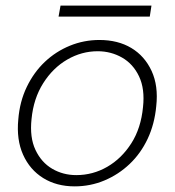

<svg xmlns="http://www.w3.org/2000/svg" viewBox="-20 -650 620 682"><path d="M245 12Q181 12 133.5 -17.5Q86 -47 62 -100.5Q38 -154 45 -226Q50 -289 75 -341Q100 -393 139 -430Q178 -467 228 -487.5Q278 -508 333 -508Q399 -508 446.5 -479.5Q494 -451 518.5 -398Q543 -345 535 -273Q529 -209 504.5 -157Q480 -105 440.5 -67.5Q401 -30 351 -9Q301 12 245 12ZM251 -28Q310 -28 361 -57.5Q412 -87 446.5 -141Q481 -195 488 -270Q495 -334 474 -378.5Q453 -423 413.5 -445.5Q374 -468 327 -468Q270 -468 219 -438.5Q168 -409 133.5 -354.5Q99 -300 92 -227Q85 -162 106 -117.5Q127 -73 165.5 -50.5Q204 -28 251 -28ZM188 -591 195 -630H518L512 -591Z"/></svg>

Font: DM Sans 24pt ExtraLight
Style: Italic
Weight: 250
Italic angle: -10°
Designer: Colophon Foundry, Jonny Pinhorn
Foundry: Colophon Foundry
Version: Version 4.004;gftools[0.9.30]